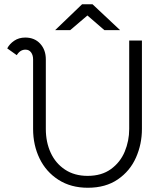

<svg xmlns="http://www.w3.org/2000/svg" viewBox="-20 -875 774 905"><path d="M136 -267V-595Q136 -615 126.5 -628Q117 -641 100 -641Q75 -641 59 -615L14 -647Q25 -668 47 -683Q69 -698 99 -698Q143 -698 169.5 -669Q196 -640 196 -595V-267Q196 -205 219 -155Q242 -105 286.5 -75.5Q331 -46 393 -46Q459 -46 503 -78Q547 -110 568 -160.5Q589 -211 589 -267V-684H649V-267Q649 -196 621 -132.5Q593 -69 535.5 -29.5Q478 10 394 10Q314 10 255.5 -27.5Q197 -65 166.5 -128Q136 -191 136 -267ZM367 -855H416L546 -733H472L392 -802L311 -733H240Z"/></svg>

Font: Bellota
Style: Regular
Weight: 400
Designer: Kemie Guaida
Foundry: Kemie Guaida
Version: Version 4.001